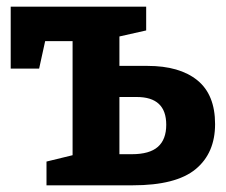

<svg xmlns="http://www.w3.org/2000/svg" viewBox="-20 -554 675 574"><path d="M119 0V-71L197 -90V-431H115L97 -349H12V-534H417V-463L337 -445V-357H421Q517 -357 570 -314Q623 -271 623 -183Q623 -96 564.5 -48Q506 0 377 0ZM389 -264H337V-93H374Q427 -93 452 -115Q477 -137 477 -181Q477 -264 389 -264Z"/></svg>

Font: Bitter
Style: Bold
Weight: 700
Designer: Sol Matas, and Bitter project Authors
Foundry: Sol Matas
Version: Version 2.001